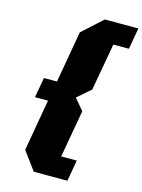

<svg xmlns="http://www.w3.org/2000/svg" viewBox="-152 -965 916 1237"><g transform="rotate(15 306.0 -346.0)"><path d="M200 187 110 65 170 -279H83L107 -413H194L254 -757L388 -879H612L587 -737H483L427 -422L338 -345L401 -270L345 46H449L424 187Z"/></g></svg>

Font: Tomorrow ExtraBold
Style: Italic
Weight: 800
Italic angle: -10°
Designer: Tony de Marco, Monica Rizzolli
Foundry: Just in Type
Version: Version 2.002